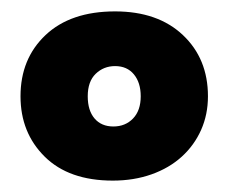

<svg xmlns="http://www.w3.org/2000/svg" viewBox="-20 -680 401 337"><path d="M178 -363Q101 -363 58.5 -405Q16 -447 16 -511Q16 -577 60 -618.5Q104 -660 182 -660Q257 -660 301 -618.5Q345 -577 345 -511Q345 -479 333 -452Q321 -425 299 -405Q277 -385 246 -374Q215 -363 178 -363ZM179 -458Q200 -458 213.5 -472Q227 -486 227 -511Q227 -535 215 -549.5Q203 -564 182 -564Q162 -564 148 -550.5Q134 -537 134 -511Q134 -486 146 -472Q158 -458 179 -458Z"/></svg>

Font: Baloo Bhaijaan
Style: Regular
Weight: 400
Designer: Devika Bhansali and Ek Type
Foundry: Ek Type
Version: Version 1.443;PS 1.000;hotconv 16.6.51;makeotf.lib2.5.65220;